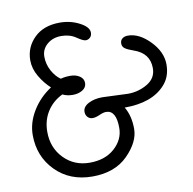

<svg xmlns="http://www.w3.org/2000/svg" viewBox="-83 -829 932 928"><g transform="rotate(-10 382.5 -365.0)"><path d="M410 -354 535 -349Q587 -349 631 -375Q675 -401 675 -450Q675 -524 599 -550Q570 -560 557.5 -569Q545 -578 545 -593.5Q545 -609 555.5 -617.5Q566 -626 583 -626Q638 -626 690.5 -572Q743 -518 743 -456.5Q743 -395 706 -356Q642 -286 508 -286Q535 -241 535 -177Q535 -113 471.5 -49Q408 15 297.5 15Q187 15 117 -56Q47 -127 47 -232Q47 -292 81.5 -349Q116 -406 174 -444Q144 -471 121 -510Q98 -549 98 -590Q98 -654 144 -699.5Q190 -745 270 -745Q322 -745 366 -722Q410 -699 410 -672Q410 -656 400.5 -647.5Q391 -639 379 -639Q367 -639 337 -659.5Q307 -680 265.5 -680Q224 -680 196 -656Q168 -632 168 -595.5Q168 -559 185.5 -526.5Q203 -494 228 -477Q249 -483 275.5 -483Q302 -483 321 -470.5Q340 -458 340 -436.5Q340 -415 320 -402.5Q300 -390 272 -390Q244 -390 222 -401Q173 -377 146 -334Q119 -291 119 -235Q119 -157 169.5 -105Q220 -53 296 -53Q372 -53 418.5 -95Q465 -137 465 -194Q465 -281 415 -281Q402 -281 382 -272Q362 -263 347 -263Q332 -263 322.5 -273.5Q313 -284 313 -299Q313 -324 341.5 -339Q370 -354 410 -354Z"/></g></svg>

Font: Delius
Style: Regular
Weight: 400
Designer: Natalia Raices
Foundry: Natalia Raices
Version: Version 1.001